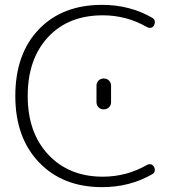

<svg xmlns="http://www.w3.org/2000/svg" viewBox="-20 -760 724 790"><path d="M377 -407Q377 -420 385.5 -428.5Q394 -437 407 -437Q420 -437 428.5 -428.5Q437 -420 437 -407V-340Q437 -327 428.5 -318.5Q420 -310 407 -310Q394 -310 385.5 -318.5Q377 -327 377 -340ZM400 10Q238 10 140.5 -92Q43 -194 43 -365Q43 -538 139.5 -639Q236 -740 400 -740Q514 -740 606 -687Q623 -677 614 -656Q610 -648 602 -646Q594 -644 586 -648Q501 -697 403 -697Q261 -697 177.5 -607Q94 -517 94 -365Q94 -214 179 -123.5Q264 -33 403 -33Q501 -33 586 -82Q594 -86 602 -83.5Q610 -81 614 -73Q623 -53 606 -43Q514 10 400 10Z"/></svg>

Font: Rounded Mplus 1c Light
Style: Regular
Weight: 300
Version: Version 1.059.20150529